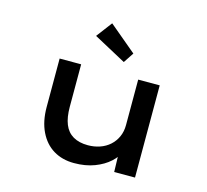

<svg xmlns="http://www.w3.org/2000/svg" viewBox="-112 -920 1144 1060"><g transform="rotate(15 459.5 -390.0)"><path d="M397 10Q330 10 279.5 -20.5Q229 -51 200.5 -110Q172 -169 172 -250V-527H295V-284Q295 -224 311 -184.5Q327 -145 361 -125Q395 -105 446 -105Q482 -105 514 -116Q546 -127 570 -148.5Q594 -170 607.5 -200Q621 -230 621 -267V-527H744V0H625L622 -110L644 -122Q632 -90 598.5 -59.5Q565 -29 514 -9.5Q463 10 397 10ZM519 -600 334 -700 402 -790 558 -659Z"/></g></svg>

Font: Lexend Tera Medium
Style: Regular
Weight: 500
Designer: Bonnie Shaver-Troup, Thomas Jockin
Foundry: Lexend
Version: Version 1.007